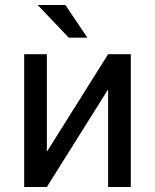

<svg xmlns="http://www.w3.org/2000/svg" viewBox="-20 -744 617 764"><path d="M410.2 -528.3H500.5V0H410.2V-386.2H408.7L166.5 0H76.2V-528.3H166.5V-142.6H168ZM327.6 -594.2H253.4L129.9 -724.1H240.2Z"/></svg>

Font: Roboto Web
Style: Regular
Weight: 400
Designer: Google
Version: Version 1.200310; 2013